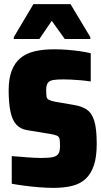

<svg xmlns="http://www.w3.org/2000/svg" viewBox="-20 -829 489 931"><path d="M239 82Q207 82 170 79Q133 76 98.5 71.5Q64 67 37 62V-72Q59 -71 77.5 -69Q96 -67 113.5 -66Q131 -65 147.5 -64Q164 -63 178 -63Q215 -63 235 -67Q255 -71 263 -83Q271 -95 271 -121Q271 -143 269 -154.5Q267 -166 256.5 -171Q246 -176 221 -180L111 -198Q80 -203 60 -224Q40 -245 31 -286.5Q22 -328 22 -392Q22 -447 36.5 -485.5Q51 -524 78.5 -547Q106 -570 147 -580Q188 -590 243 -590Q273 -590 306 -587.5Q339 -585 369 -580.5Q399 -576 420 -571V-434Q393 -438 369 -440Q345 -442 325 -443Q305 -444 287 -444Q256 -444 238 -441Q220 -438 212 -427Q204 -416 204 -393Q204 -372 205.5 -361Q207 -350 217 -345Q227 -340 246 -336L338 -320Q374 -315 399.5 -298.5Q425 -282 437 -243.5Q449 -205 449 -131Q449 -69 435.5 -28Q422 13 396 37.5Q370 62 331 72Q292 82 239 82ZM47 -640V-649L142 -809H322L418 -649V-640H294L231 -728L171 -640Z"/></svg>

Font: Farlight84_Sys_V01
Style: Bold
Weight: 700
Designer: Monotype Design Team, Nadine Chahine and Nizar Qandah
Foundry: Monotype Imaging Inc.
Version: Version 2.004;October 31, 2024;FontCreator 14.0.0.2814 64-bi